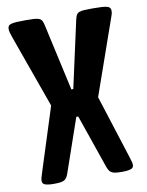

<svg xmlns="http://www.w3.org/2000/svg" viewBox="-91 -890 730 954"><g transform="rotate(-10 274.5 -412.5)"><path d="M44.9 -25.9Q44.9 -33.2 47.6 -42.5Q50.3 -51.8 55.7 -69.3L156.7 -385.7L24.9 -754.4Q20.5 -768.1 17.6 -777.6Q14.6 -787.1 14.6 -796.9Q14.6 -806.2 18.6 -811.8Q22.5 -817.4 32.7 -820.3Q43 -823.2 60.5 -824.2Q78.1 -825.2 105 -825.2Q131.8 -825.2 147.9 -824.2Q164.1 -823.2 173.6 -819.1Q183.1 -814.9 187.5 -806.4Q191.9 -797.9 195.3 -782.2L269.5 -447.3H279.3L353 -782.2Q356.4 -797.9 360.8 -806.4Q365.2 -814.9 374.5 -819.1Q383.8 -823.2 399.9 -824.2Q416 -825.2 443.4 -825.2Q470.2 -825.2 487.8 -824.2Q505.4 -823.2 515.6 -820.3Q525.9 -817.4 530 -811.8Q534.2 -806.2 534.2 -796.9Q534.2 -787.1 531 -777.8Q527.8 -768.6 522.9 -754.4L393.6 -385.7L494.6 -69.3Q500 -51.3 502.7 -42.2Q505.4 -33.2 505.4 -25.9Q505.4 -20 503.4 -15.1Q501.5 -10.3 495.4 -7.1Q489.3 -3.9 478 -2Q466.8 0 448.2 0Q428.7 0 416 -1.5Q403.3 -2.9 395.3 -7.3Q387.2 -11.7 382.3 -19.3Q377.4 -26.9 373 -39.1L279.8 -308.6H270L176.8 -39.1Q172.4 -26.9 167.5 -19.3Q162.6 -11.7 154.5 -7.3Q146.5 -2.9 134 -1.5Q121.6 0 102.1 0Q83.5 0 72.3 -2Q61 -3.9 54.9 -7.1Q48.8 -10.3 46.9 -15.1Q44.9 -20 44.9 -25.9Z"/></g></svg>

Font: Denk One
Style: Regular
Weight: 400
Designer: Irina Smirnova
Foundry: Irina Smirnova
Version: Version 1.002